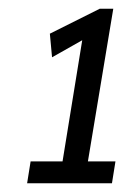

<svg xmlns="http://www.w3.org/2000/svg" viewBox="-20 -789 284 439"><path d="M42 -370 50 -420H123L168 -697L99 -658L94 -712L208 -769H239L181 -420H244L236 -370Z"/></svg>

Font: Georama Condensed Medium
Style: Italic
Weight: 500
Width: 3
Italic angle: -9°
Designer: Jean-Baptiste Levee
Foundry: Production Type
Version: Version 1.000